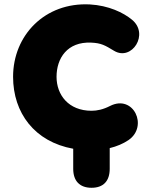

<svg xmlns="http://www.w3.org/2000/svg" viewBox="-20 -700 732 910"><path d="M414 190C470 190 500 158 500 100V2C533 -6 564 -19 589 -36C684 -101 613 -254 502 -198C469 -181 440 -175 414 -175C305 -175 248 -250 248 -336C248 -424 299 -503 412 -498C460 -496 478 -485 521 -459C605 -409 689 -539 605 -607C565 -640 495 -674 406 -679C193 -690 42 -533 42 -336C42 -165 144 -28 327 5V100C327 158 358 190 414 190Z"/></svg>

Font: SN Pro Black
Style: Regular
Weight: 900
Designer: Tobias Whetton
Foundry: Supernotes
Version: Version 1.001;Glyphs 3.2 (3249)